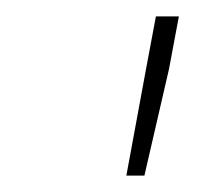

<svg xmlns="http://www.w3.org/2000/svg" viewBox="-20 -692 242 234"><path d="M134 -478H156L186 -608L198 -672H170L158 -608Z"/></svg>

Font: Source Sans Pro ExtraLight
Style: Italic
Weight: 200
Italic angle: -11°
Designer: Paul D. Hunt
Foundry: Adobe Systems Incorporated
Version: Version 3.006;hotconv 1.0.111;makeotfexe 2.5.65597